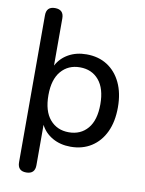

<svg xmlns="http://www.w3.org/2000/svg" viewBox="-97 -779 782 1034"><g transform="rotate(10 294.0 -262.5)"><path d="M307 -66Q372 -66 410.5 -111.5Q449 -157 449 -244Q449 -330 410.5 -375.5Q372 -421 307 -421Q243 -421 204 -375.5Q165 -330 165 -244Q165 -157 204 -111.5Q243 -66 307 -66ZM119 187Q72 187 72 139V-664Q72 -712 119 -712Q167 -712 167 -664V-406Q189 -448 231.5 -472Q274 -496 330 -496Q395 -496 443 -465.5Q491 -435 518 -378.5Q545 -322 545 -244Q545 -166 518.5 -109.5Q492 -53 443.5 -22Q395 9 330 9Q274 9 231 -15.5Q188 -40 167 -82V139Q167 187 119 187Z"/></g></svg>

Font: Chiron GoRound TC
Style: Regular
Weight: 400
Designer: Ryoko NISHIZUKA 西塚涼子 (kana, bopomofo & ideographs); Paul D. Hunt (Latin, Greek & Cyrillic); Sandoll Communications 산돌커뮤니
Foundry: Adobe
Version: Version 1.000;hotconv 1.1.1;makeotfexe 2.6.0